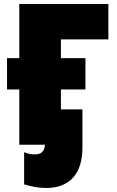

<svg xmlns="http://www.w3.org/2000/svg" viewBox="-20 -720 583 955"><path d="M76 0H204C200 34 186 48 151 48C135 48 120 45 100 37V197C138 209 176 215 210 215C330 215 390 140 390 14V-176H283V-275H405V-431H283V-524H519V-700H76V-431H15V-275H76Z"/></svg>

Font: Fixel Display Black
Style: Regular
Weight: 900
Designer: AlfaBravo + MacPaw
Foundry: Kyrylo Tkachov, Marchela Mozhyna, Serhii Makarenko, Maria Weinstein, Zakhar Kryvoshyya
Version: Version 1.211